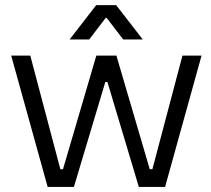

<svg xmlns="http://www.w3.org/2000/svg" viewBox="-20 -741 838 761"><path d="M361.8 -520.5H432.1V-416H361.8ZM24.4 -520.5H100.1L237.8 0H168.9ZM191.4 -70.3H261.7V0H191.4ZM361.8 -520.5H428.7L272.9 0H209ZM565.4 0 703.1 -520.5H778.8L634.3 0ZM541.5 0V-70.3H611.8V0ZM530.3 0 374.5 -520.5H441.4L594.2 0ZM361.3 -720.7H400.9V-670.4H399.2L333.5 -584.5H255.9ZM468.3 -584.5 402.6 -670.4H400.9V-720.7H440.4L545.9 -584.5Z"/></svg>

Font: Wand UI Pro
Style: Regular
Weight: 400
Designer: Andreas Faust
Version: Version 1.003;FEAKit 1.0